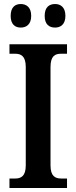

<svg xmlns="http://www.w3.org/2000/svg" viewBox="-20 -934 379 954"><path d="M254 -797C280 -797 305 -812 305 -855C305 -899 280 -914 254 -914C225 -914 202 -899 202 -855C202 -812 225 -797 254 -797ZM83 -797C110 -797 135 -812 135 -855C135 -899 110 -914 83 -914C56 -914 33 -899 33 -855C33 -812 56 -797 83 -797ZM27 0H313V-47H284C254 -47 231 -59 231 -112V-600C231 -656 253 -667 284 -667H313V-714H27V-667H55C84 -667 108 -656 108 -601V-112C108 -58 84 -47 55 -47H27Z"/></svg>

Font: Noto Serif Armenian Condensed SemiBold
Style: Regular
Weight: 600
Width: 3
Designer: Monotype Design Team
Foundry: Monotype Imaging Inc.
Version: Version 2.008